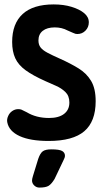

<svg xmlns="http://www.w3.org/2000/svg" viewBox="-20 -627 478 869"><path d="M185 -260Q207 -250 232.5 -239Q258 -228 276 -210.5Q294 -193 294 -163Q294 -130 270 -111.5Q246 -93 202 -93Q144 -93 101 -119Q82 -129 76.5 -131Q71 -133 62 -133Q48 -133 35.5 -124.5Q23 -116 17 -102Q10 -87 13 -73Q21 -33 69 -11Q117 11 200 11Q310 11 361.5 -33Q413 -77 413 -169Q413 -226 392.5 -260.5Q372 -295 335.5 -317.5Q299 -340 252 -361Q216 -377 194.5 -388.5Q173 -400 163.5 -412.5Q154 -425 154 -444Q154 -472 173.5 -487.5Q193 -503 228 -503Q260 -503 286 -489Q302 -482 310 -478.5Q318 -475 321.5 -474Q325 -473 330 -473Q352 -473 367 -488.5Q382 -504 382 -526Q382 -550 361 -567.5Q340 -585 304 -596Q268 -607 223 -607Q130 -607 82.5 -563.5Q35 -520 35 -437Q35 -394 49 -363.5Q63 -333 96 -309Q129 -285 185 -260ZM153 92 129 170Q125 183 125 190Q125 203 135 212.5Q145 222 158 222Q187 222 200 214Q213 206 227 183L267 99Q274 86 274 78Q274 64 261.5 56.5Q249 49 212 49Q186 49 174 57.5Q162 66 153 92Z"/></svg>

Font: Beiruti
Style: Bold
Weight: 700
Designer: Arlette Boutros
Foundry: Boutros
Version: Version 1.41